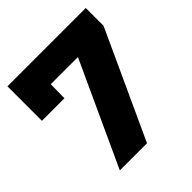

<svg xmlns="http://www.w3.org/2000/svg" viewBox="-190 -835 969 969"><g transform="rotate(-45 294.5 -350.5)"><path d="M13 -701H572V-574L308 0H114L369 -554H175L174 -455H13Z"/></g></svg>

Font: Montserrat arm
Style: Bold
Weight: 700
Designer: Julieta Ulanovsky
Foundry: Julieta Ulanovsky
Version: Version 6.000;PS 006.000;hotconv 1.0.88;makeotf.lib2.5.64775